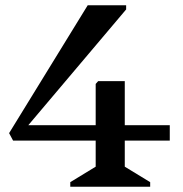

<svg xmlns="http://www.w3.org/2000/svg" viewBox="-20 -710 695 730"><path d="M29.8 -175.3 14.6 -203.8 313.5 -690H459.6V-674.1L65.5 -207.8L59.7 -177.5ZM29.8 -175.3 59.2 -234H625.5V-175.3ZM247.2 0V-17.4L343.8 -76.3V-390.9L353.3 -401.6H454.4V-76.3L551 -17.4V0Z"/></svg>

Font: Platypi Light
Style: Regular
Weight: 300
Designer: David Sargent
Foundry: Bolt Cutter Type
Version: Version 1.200